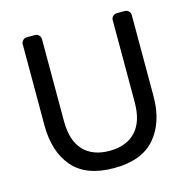

<svg xmlns="http://www.w3.org/2000/svg" viewBox="-104 -803 907 915"><g transform="rotate(-15 349.0 -345.0)"><path d="M618 -673V-273Q618 -143 551.5 -66.5Q485 10 349 10Q211 10 145.5 -66.5Q80 -143 80 -273V-673Q80 -684 88 -692Q96 -700 107 -700H148Q159 -700 167 -692Q175 -684 175 -673V-268Q175 -172 220.5 -123.5Q266 -75 349 -75Q432 -75 478 -123.5Q524 -172 524 -268V-673Q524 -684 532 -692Q540 -700 551 -700H591Q602 -700 610 -692Q618 -684 618 -673Z"/></g></svg>

Font: Hezaedrus
Style: Regular
Weight: 400
Designer: Hubert & Fischer
Foundry: Hubert & Fischer
Version: Version 1.10;September 3, 2019;FontCreator 11.5.0.2425 64-bi